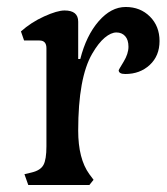

<svg xmlns="http://www.w3.org/2000/svg" viewBox="-20 -530 477 550"><path d="M204 -468V-361H210Q227 -428 262.5 -469Q298 -510 340 -510Q382 -510 409.5 -482.5Q437 -455 437 -412.5Q437 -370 409 -344Q381 -318 339 -318Q320 -318 320 -329Q320 -330 334 -353Q348 -376 348 -396Q348 -416 338.5 -426.5Q329 -437 313.5 -437Q298 -437 280 -422Q262 -407 244 -376Q204 -307 204 -156Q204 -75 236 -31L248 -15L236 0H61L50 -31L71 -36Q96 -42 104.5 -57.5Q113 -73 113 -111V-392Q113 -414 93 -414H49L40 -440Q69 -466 106.5 -483Q144 -500 165 -500Q204 -500 204 -468Z"/></svg>

Font: Gabriela
Style: Regular
Weight: 400
Designer: Eduardo Rodriguez Tunni
Foundry: Eduardo Rodriguez Tunni
Version: Version 1.003